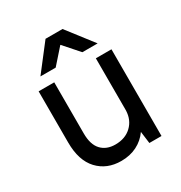

<svg xmlns="http://www.w3.org/2000/svg" viewBox="-169 -830 903 959"><g transform="rotate(-30 282.5 -351.0)"><path d="M255 8Q172 8 121 -46.5Q70 -101 70 -205V-500H160V-205Q160 -141 189.5 -109.5Q219 -78 270 -78Q327 -78 362.5 -111.5Q398 -145 400 -199V-500H490V0H420L411 -69Q385 -32 345 -12Q305 8 255 8ZM280 -647 203 -560H115L231 -710H329L445 -560H357Z"/></g></svg>

Font: PT Root UI Web Medium
Style: Regular
Weight: 500
Designer: Vitaly Kuzmin
Foundry: ParaType Ltd.
Version: Version 1.001W